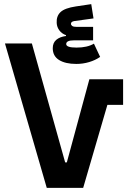

<svg xmlns="http://www.w3.org/2000/svg" viewBox="-20 -908 640 928"><path d="M206 0 4 -698H134L295 -123H303L412 -525H575V-401H499L382 0ZM349 -599Q296 -599 265.5 -618Q235 -637 235 -675Q235 -701 252 -715.5Q269 -730 299 -734V-738Q279 -745 267 -761Q255 -777 254 -797Q252 -830 272.5 -849.5Q293 -869 347 -877L421 -888L432 -819L338 -806Q323 -803 323 -793Q323 -787 329 -782.5Q335 -778 352 -778H430V-713H337Q300 -713 300 -695Q300 -678 350 -678Q402 -678 434 -697L464 -633Q441 -617 411 -608Q381 -599 349 -599Z"/></svg>

Font: IBM Plex Sans Arabic
Style: Bold
Weight: 700
Designer: Mike Abbink, Paul van der Laan, Pieter van Rosmalen, Wael Morcos, Khajak Apelian
Foundry: Bold Monday
Version: Version 1.2